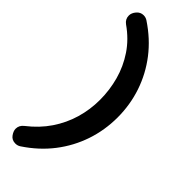

<svg xmlns="http://www.w3.org/2000/svg" viewBox="-288 -725 933 933"><g transform="rotate(45 178.5 -259.0)"><path d="M65 182Q41 182 28 164Q15 146 15 130Q15 106 36 90Q94 45 131.5 -10.5Q169 -66 187.5 -129Q206 -192 206 -259Q206 -326 188.5 -390Q171 -454 133.5 -510Q96 -566 36 -608Q15 -623 15 -648Q15 -666 29.5 -683Q44 -700 65 -700Q80 -700 92 -692Q169 -641 221 -573.5Q273 -506 300 -426Q327 -346 327 -259Q327 -172 300 -92Q273 -12 221 55.5Q169 123 92 174Q80 182 65 182Z"/></g></svg>

Font: Quicksand Variable Light
Style: Regular
Weight: 300
Designer: Andrew Paglinawan
Foundry: Andrew Paglinawan
Version: Version 3.004